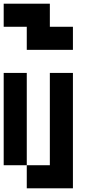

<svg xmlns="http://www.w3.org/2000/svg" viewBox="-20 -1020 540 1040"><path d="M0 -125V-625H125V-125ZM0 -875V-1000H250V-875H375V-750H125V-875ZM125 -125H250V-625H375V0H125Z"/></svg>

Font: GalmuriMono7 Regular
Style: Regular
Weight: 400
Designer: Lee Minseo (quiple)
Version: Version 2.399;hotconv 1.1.1;makeotfexe 2.6.0 DEVELOPMENT